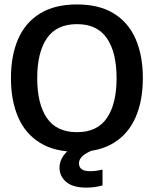

<svg xmlns="http://www.w3.org/2000/svg" viewBox="-20 -682 702 877"><path d="M331.7 11.7Q230 11.7 162.9 -29.6Q95.8 -70.8 62.9 -146.7Q30 -222.5 30 -325Q30 -428.3 62.9 -503.8Q95.8 -579.2 162.9 -620.4Q230 -661.7 331.7 -661.7Q433.3 -661.7 500 -620.4Q566.7 -579.2 599.6 -503.8Q632.5 -428.3 632.5 -325Q632.5 -222.5 599.6 -146.7Q566.7 -70.8 500 -29.6Q433.3 11.7 331.7 11.7ZM331.7 -78.3Q424.2 -78.3 468.3 -142.9Q512.5 -207.5 512.5 -325Q512.5 -442.5 468.3 -507.1Q424.2 -571.7 331.7 -571.7Q238.3 -571.7 194.2 -507.1Q150 -442.5 150 -325Q150 -207.5 194.2 -142.9Q238.3 -78.3 331.7 -78.3ZM375 175Q311.7 175 281.7 148.3Q251.7 121.7 251.7 84.2Q251.7 54.2 270.4 28.3Q289.2 2.5 324.2 -17.5L415.8 -5V0Q384.2 10 362.5 26.2Q340.8 42.5 340.8 64.2Q340.8 80.8 352.5 90.4Q364.2 100 391.7 100Q405 100 420 97.9Q435 95.8 448.3 92.5V165Q433.3 169.2 414.6 172.1Q395.8 175 375 175Z"/></svg>

Font: Familjen Grotesk GF Medium
Style: Regular
Weight: 500
Designer: Anders Wikstroem, Jonas Baeckman, Matilda Gysing, Kristian Moeller
Foundry: Familjen STHLM AB
Version: Version 2.000; Beta; Release 4; Build 6